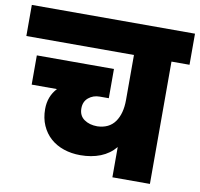

<svg xmlns="http://www.w3.org/2000/svg" viewBox="-95 -826 950 912"><g transform="rotate(10 379.5 -370.0)"><path d="M-14 -740H773V-590H686V0H505V-146Q476 -111 433 -94Q390 -77 336 -77Q293 -77 256 -89.5Q219 -102 192 -126Q165 -150 149.5 -185Q134 -220 134 -264Q134 -325 173 -367H51V-508H423V-367H379Q348 -367 325.5 -348.5Q303 -330 303 -297Q303 -262 328.5 -244Q354 -226 392 -226Q449 -228 477 -267.5Q505 -307 505 -373V-590H-14Z"/></g></svg>

Font: SVN-Poppins ExtraBold
Style: Regular
Weight: 800
Designer: Ninad Kale (Devanagari), Jonny Pinhorn (Latin)
Foundry: Indian Type Foundry
Version: Version 3.002 2017; ttfautohint (v1.8.3)